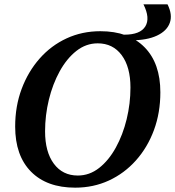

<svg xmlns="http://www.w3.org/2000/svg" viewBox="-20 -850 808 886"><path d="M327 16Q196 16 123 -58Q50 -132 50 -266Q50 -360 80 -440Q110 -520 163 -580Q216 -640 287.5 -673Q359 -706 443 -706Q574 -706 647 -632Q720 -558 720 -424Q720 -330 690.5 -250Q661 -170 607.5 -110Q554 -50 482.5 -17Q411 16 327 16ZM339 -40Q393 -40 437.5 -75Q482 -110 514.5 -169Q547 -228 564.5 -300Q582 -372 582 -446Q582 -541 541.5 -595.5Q501 -650 431 -650Q377 -650 332.5 -615Q288 -580 255.5 -521Q223 -462 205.5 -390Q188 -318 188 -244Q188 -149 228.5 -94.5Q269 -40 339 -40ZM642 -830H753Q777 -782 763.5 -744.5Q750 -707 704 -685.5Q658 -664 585 -664H527V-690H554Q627 -690 650.5 -728Q674 -766 642 -830Z"/></svg>

Font: Platypi Medium
Style: Italic
Weight: 500
Italic angle: -13°
Designer: David Sargent
Foundry: Bolt Cutter Type
Version: Version 1.200; ttfautohint (v1.8.4.7-5d5b)